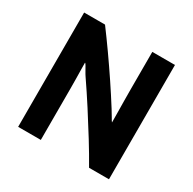

<svg xmlns="http://www.w3.org/2000/svg" viewBox="-156 -858 1032 1027"><g transform="rotate(30 360.5 -345.0)"><path d="M641 8V-698H501V-467Q501 -433 501.5 -394Q502 -355 502.5 -320.5Q503 -286 503 -263Q498 -269 488.5 -286Q479 -303 465 -325Q426 -387 382.5 -452Q339 -517 294.5 -580Q250 -643 209 -698H80V8H220V-311Q220 -339 219.5 -370.5Q219 -402 218.5 -428.5Q218 -455 218 -468Q221 -468 227.5 -457Q234 -446 242.5 -430.5Q251 -415 260 -402Q304 -338 350 -266.5Q396 -195 439.5 -124.5Q483 -54 518 8Z"/></g></svg>

Font: Repo Bold
Style: Bold
Weight: 700
Designer: Stefan Peev
Foundry: Context Ltd
Version: Version 1.502